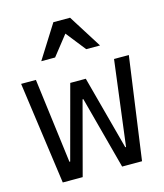

<svg xmlns="http://www.w3.org/2000/svg" viewBox="-118 -889 836 978"><g transform="rotate(-15 300.0 -400.5)"><path d="M91 0H196L298 -383H302L404 0H509L584 -540H506L449 -91H445L341 -480H259L155 -93H151L94 -540H16ZM145 -625H218L300 -729L382 -625H455L344 -801H256Z"/></g></svg>

Font: CommitMonoNiceRocks
Style: Regular
Weight: 400
Monospace: yes
Designer: Eigil Nikolajsen
Foundry: Eigil Nikolajsen
Version: Version 1.143